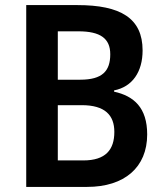

<svg xmlns="http://www.w3.org/2000/svg" viewBox="-20 -734 647 754"><path d="M284 -714H83V0H322C469 0 558 -77 558 -206C558 -311 506 -357 428 -374V-379C500 -393 540 -452 540 -536C540 -663 453 -714 284 -714ZM295 -421H207V-611H288C374 -611 413 -583 413 -521C413 -455 382 -421 295 -421ZM207 -321H301C393 -321 429 -281 429 -216C429 -146 395 -104 307 -104H207Z"/></svg>

Font: Noto Sans Arabic SemCond SemBd
Style: Regular
Weight: 600
Width: 4
Designer: Monotype Design Team, Nadine Chahine, Nizar Qandah and Khaled Hosny
Foundry: Monotype Imaging Inc.
Version: Version 2.012